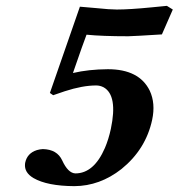

<svg xmlns="http://www.w3.org/2000/svg" viewBox="-20 -633 617 663"><path d="M362.8 -188Q387.2 -303.7 337.9 -331.5Q325.7 -337.9 312 -337.9Q265.1 -337.9 203.6 -317.9Q191.9 -314 163.6 -304.2L152.3 -312L255.9 -609.9Q278.3 -608.4 312.5 -605Q358.9 -600.1 383.3 -600.1Q428.2 -600.1 506.3 -607.9Q538.1 -611.3 556.2 -612.8L576.7 -600.1L539.1 -514.2Q445.8 -508.3 422.9 -507.8Q331.5 -507.8 278.8 -513.2Q269 -488.3 231.9 -380.9Q286.1 -393.6 352.5 -394Q460.9 -394 497.1 -319.8Q517.6 -275.9 505.4 -219.2Q483.4 -117.2 399.4 -49.3Q324.7 9.3 236.8 9.8Q143.1 9.3 95.7 -18.1Q63.5 -37.1 66.4 -66.9Q66.9 -69.3 66.9 -70.8Q73.7 -104 107.4 -114.7Q117.7 -117.7 127.9 -118.2Q177.2 -117.2 194.8 -79.1Q214.8 -35.2 240.2 -34.2Q304.2 -34.2 342.3 -122.1Q355 -151.9 362.8 -188Z"/></svg>

Font: Linux Libertine Slanted O
Style: Bold Slanted
Weight: 700
Designer: Philipp H. Poll
Foundry: Philipp H. Poll
Version: Version 5.0.0